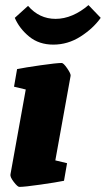

<svg xmlns="http://www.w3.org/2000/svg" viewBox="-20 -724 415 753"><path d="M21 -40 81 -373 35 -384 47 -453Q76 -459 139 -468Q202 -477 222 -477Q229 -477 243.5 -456Q258 -435 257 -427L197 -95L243 -84L231 -15Q202 -9 139 0Q76 9 56 9Q49 9 34 -10.5Q19 -30 21 -40ZM38 -654 90 -701Q134 -650 198 -650Q231 -650 264 -664Q297 -678 327 -704L375 -654Q345 -612 295.5 -580.5Q246 -549 189 -549Q133 -549 94.5 -580.5Q56 -612 38 -654Z"/></svg>

Font: Grenze Black
Style: Italic
Weight: 900
Italic angle: -10°
Designer: Renata Polastri
Foundry: Omnibus-Type
Version: Version 1.002; ttfautohint (v1.8)